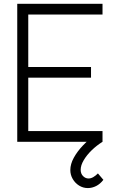

<svg xmlns="http://www.w3.org/2000/svg" viewBox="-20 -740 605 1002"><path d="M438.5 241.5Q413.5 241.5 392.8 228.5Q372 215.5 359.5 194Q347 172.5 347 147.5Q347 116.5 365 83.5Q383 50.5 413 19Q443 -12.5 479.5 -38.5L515 0Q484.5 19 458.5 44.2Q432.5 69.5 416.8 96.2Q401 123 401 146Q401 166.5 413.5 179Q426 191.5 442 191.5Q454.5 191.5 467.2 184Q480 176.5 491 165L519.5 198.5Q503 220 481.8 230.8Q460.5 241.5 438.5 241.5ZM70 0V-720H515V-664H127.5V-390.5H455V-334.5H127.5V-56H515V0Z"/></svg>

Font: Manrope ExtraLight Light
Style: Regular
Weight: 300
Version: Version 4.504